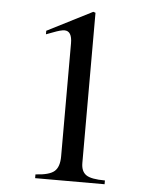

<svg xmlns="http://www.w3.org/2000/svg" viewBox="-50 -718 600 760"><g transform="rotate(5 250.0 -338.0)"><path d="M394 0H118V-15Q173 -18 193 -35.5Q213 -53 213 -95V-544Q213 -593 183 -593Q169 -593 138 -581L111 -571V-585L290 -676L299 -673V-76Q299 -43 319 -29Q339 -15 394 -15Z"/></g></svg>

Font: STIX Math
Style: Regular
Weight: 400
Designer: MicroPress Inc., with final additions and corrections provided by Coen Hoffman, Elsevier (retired)
Version: Version 1.1.1